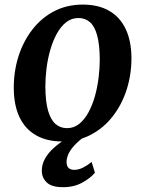

<svg xmlns="http://www.w3.org/2000/svg" viewBox="-20 -588 616 815"><path d="M331.5 -568.5Q397.5 -568.5 443.2 -542.2Q489 -516 513.2 -465.5Q537.5 -415 538 -342Q538 -271.5 517.8 -208Q497.5 -144.5 459 -94.8Q420.5 -45 366 -16.2Q311.5 12.5 243.5 12.5Q179 12.5 133 -13.8Q87 -40 63 -90.2Q39 -140.5 38.5 -213Q38 -284 58.2 -348Q78.5 -412 116.8 -461.8Q155 -511.5 209.2 -540Q263.5 -568.5 331.5 -568.5ZM313 -511.5Q283.5 -511.5 260.8 -493.5Q238 -475.5 221.2 -445Q204.5 -414.5 193.5 -376.2Q182.5 -338 177.5 -297.8Q172.5 -257.5 172.5 -220Q173 -156 184.2 -117.5Q195.5 -79 216 -61.5Q236.5 -44 264.5 -44Q293.5 -44 316 -62Q338.5 -80 355.2 -110.5Q372 -141 382.8 -179.2Q393.5 -217.5 398.5 -258Q403.5 -298.5 403.5 -336Q403 -400 392.2 -438.5Q381.5 -477 361.5 -494.2Q341.5 -511.5 313 -511.5ZM246.5 206.5Q199 206.5 178.2 186.2Q157.5 166 157.5 137.5Q157.5 109.5 171 85.5Q184.5 61.5 206.5 41.5Q228.5 21.5 254.2 5.2Q280 -11 304.5 -24L329.5 -35L355.5 -20Q328 -2 307 17.8Q286 37.5 274.5 57.8Q263 78 262.5 98.5Q262.5 117 271.2 125Q280 133 295 133Q313 133 331.8 123.8Q350.5 114.5 369 99.5L383 145Q365.5 167 329.5 187Q293.5 207 246.5 206.5Z"/></svg>

Font: Merriweather SemiBold
Style: Italic
Weight: 600
Italic angle: -7.8°
Version: Version 2.101